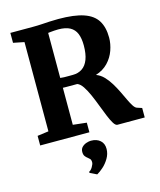

<svg xmlns="http://www.w3.org/2000/svg" viewBox="-144 -852 1019 1225"><g transform="rotate(-15 365.0 -239.0)"><path d="M39.5 0V-63.5L113.5 -73.5V-663L41.5 -677.5V-743H190Q222 -743 248.8 -744.8Q275.5 -746.5 302 -748Q328.5 -749.5 359.5 -749.5Q464 -749.5 526 -728.5Q588 -707.5 615.2 -663.5Q642.5 -619.5 642.5 -551Q642.5 -510 627.5 -467.5Q612.5 -425 581 -391.8Q549.5 -358.5 499.5 -342.5Q527.5 -332.5 549.8 -309.5Q572 -286.5 590 -257Q608 -227.5 623.2 -196.2Q638.5 -165 651 -138Q663.5 -111 675.5 -93.2Q687.5 -75.5 699.5 -72.5L730 -62.5V0H550Q537.5 0 524.5 -21Q511.5 -42 497.8 -75.8Q484 -109.5 469.5 -148Q455 -186.5 439 -222.8Q423 -259 405.8 -284.8Q388.5 -310.5 369.5 -317.5Q360 -317.5 347 -317.5Q334 -317.5 320.5 -317.5Q307 -317.5 295 -317.5Q283 -317.5 274.5 -318V-73.5L364.5 -63.5V0ZM358 -381Q393 -381 419.2 -398.5Q445.5 -416 459.5 -452.5Q473.5 -489 473.5 -545Q473.5 -591.5 460.8 -622.8Q448 -654 419.2 -669.8Q390.5 -685.5 342 -685.5Q328 -685.5 315.5 -684.5Q303 -683.5 292.8 -682.5Q282.5 -681.5 274.5 -680.5V-383Q283 -381.5 299.8 -381Q316.5 -380.5 333.2 -380.8Q350 -381 358 -381ZM443 131Q442.5 163.5 425.5 192.2Q408.5 221 385.5 241.5Q362.5 262 344 272H342.5L299 251L297 243.5Q310 238 321 219.5Q332 201 332 189.5Q332 173.5 325.2 166.2Q318.5 159 311.5 154Q303.5 148.5 295.8 138.5Q288 128.5 288 110Q288 89.5 300.8 77.2Q313.5 65 330.2 59.8Q347 54.5 358 54.5H361Q397.5 54.5 420.5 74.8Q443.5 95 443 131Z"/></g></svg>

Font: Merriweather ExtraBold
Style: Regular
Weight: 800
Version: Version 2.100